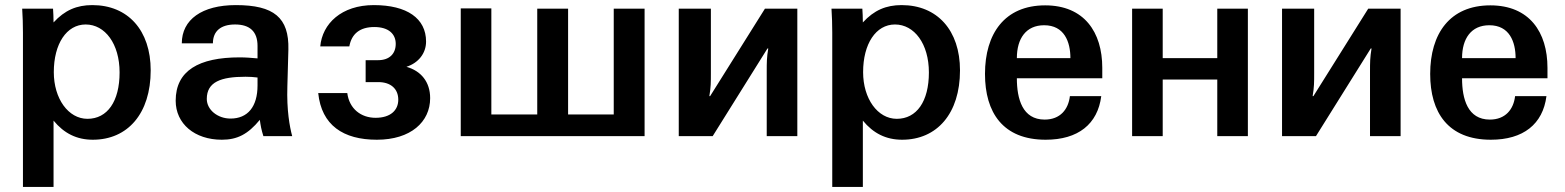

<svg xmlns="http://www.w3.org/2000/svg" viewBox="-20 -534 6139 753"><path d="M191 -251C191 -362 241 -438 316 -438C392 -438 449 -362 449 -250C449 -136 401 -68 323 -68C248 -68 191 -147 191 -251ZM190 -61C231 -11 281 14 344 14C481 14 571 -89 571 -258C571 -415 482 -514 342 -514C281 -514 234 -494 190 -446C190 -465 189 -486 188 -500H67C69 -466 70 -441 70 -406V199H190Z M990 -199C990 -116 952 -69 884 -69C834 -69 791 -103 791 -146C791 -213 847 -233 943 -233C960 -233 974 -232 990 -230ZM669 -139C669 -49 743 14 850 14C910 14 952 -7 999 -64C1002 -42 1005 -25 1013 0H1126C1116 -37 1104 -102 1107 -195L1111 -340C1114 -465 1054 -514 905 -514C772 -514 693 -457 693 -364H815C815 -412 846 -438 902 -438C960 -438 990 -410 990 -354V-305C967 -307 945 -309 920 -309C760 -309 669 -257 669 -139Z M1667 -149C1667 -213 1631 -256 1574 -272C1621 -287 1651 -325 1651 -371C1651 -462 1576 -514 1446 -514C1319 -514 1244 -441 1236 -352H1350C1359 -402 1392 -428 1448 -428C1505 -428 1532 -400 1532 -362C1532 -324 1508 -298 1463 -298H1414V-212H1464C1512 -212 1542 -186 1542 -143C1542 -102 1512 -72 1453 -72C1396 -72 1350 -107 1342 -169H1228C1241 -43 1326 14 1458 14C1591 14 1667 -56 1667 -149Z M1787 0H2508V-500H2387V-85H2208V-500H2087V-85H1907V-501H1787Z M2642 0H2775L2990 -344H2993C2987 -308 2987 -289 2987 -253V0H3107V-500H2980L2765 -157H2762C2768 -192 2768 -212 2768 -247V-500H2642Z M3365 -251C3365 -362 3415 -438 3490 -438C3566 -438 3623 -362 3623 -250C3623 -136 3575 -68 3497 -68C3422 -68 3365 -147 3365 -251ZM3364 -61C3405 -11 3455 14 3518 14C3655 14 3745 -89 3745 -258C3745 -415 3656 -514 3516 -514C3455 -514 3408 -494 3364 -446C3364 -465 3363 -486 3362 -500H3241C3243 -466 3244 -441 3244 -406V199H3364Z M3843 -244C3843 -93 3913 14 4081 14C4208 14 4285 -47 4299 -157H4176C4170 -105 4138 -65 4077 -65C3990 -65 3968 -146 3968 -227H4303V-268C4303 -408 4232 -513 4079 -513C3920 -513 3843 -402 3843 -244ZM3968 -306C3968 -383 4004 -435 4075 -435C4154 -435 4178 -370 4178 -306Z M4420 0H4540V-222H4754V0H4874V-500H4754V-306H4540V-500H4420Z M5008 0H5141L5356 -344H5359C5353 -308 5353 -289 5353 -253V0H5473V-500H5346L5131 -157H5128C5134 -192 5134 -212 5134 -247V-500H5008Z M5589 -244C5589 -93 5659 14 5827 14C5954 14 6031 -47 6045 -157H5922C5916 -105 5884 -65 5823 -65C5736 -65 5714 -146 5714 -227H6049V-268C6049 -408 5978 -513 5825 -513C5666 -513 5589 -402 5589 -244ZM5714 -306C5714 -383 5750 -435 5821 -435C5900 -435 5924 -370 5924 -306Z"/></svg>

Font: Perun SemiBold
Style: Regular
Weight: 600
Foundry: Copyright (c) Stefan Peev, Context Ltd, 2016
Version: Version 1.089